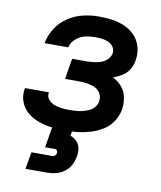

<svg xmlns="http://www.w3.org/2000/svg" viewBox="-84 -605 744 887"><g transform="rotate(10 288.0 -162.0)"><path d="M248 8Q277 8 306.5 4.5Q336 1 365.5 -8Q395 -17 422 -34Q449 -51 466 -78Q483 -105 488 -135Q492 -163 486.5 -191Q481 -219 463 -239.5Q445 -260 421 -272Q443 -280 463 -292.5Q483 -305 495 -325Q507 -345 510 -367Q516 -399 508 -429.5Q500 -460 479.5 -482Q459 -504 431 -516.5Q403 -529 371.5 -533.5Q340 -538 308 -538Q272 -538 235 -529.5Q198 -521 164.5 -499Q131 -477 110 -443.5Q89 -410 82 -373H193Q198 -396 218 -413.5Q238 -431 261.5 -436Q285 -441 308 -441Q325 -441 341 -439Q357 -437 371 -430.5Q385 -424 394 -410.5Q403 -397 400 -381Q397 -364 383 -351Q369 -338 352.5 -333Q336 -328 319 -326Q302 -324 285 -324H220L204 -227H269Q289 -227 308.5 -224Q328 -221 345 -213Q362 -205 371.5 -188Q381 -171 377 -151Q375 -136 364 -123.5Q353 -111 338 -104.5Q323 -98 308 -94.5Q293 -91 278 -90Q263 -89 248 -89Q230 -89 212 -91Q194 -93 178 -99Q162 -105 150 -118.5Q138 -132 141 -150V-153H29Q28 -149 28 -146Q23 -114 35 -85Q47 -56 70.5 -37.5Q94 -19 123.5 -9Q153 1 184.5 4.5Q216 8 248 8ZM96 214H196Q217 214 238 209Q259 204 277.5 190.5Q296 177 306.5 157Q317 137 320 116Q324 97 320.5 78Q317 59 304 46Q291 33 274 27L279 0H185L168 100H215Q221 100 224.5 105.5Q228 111 227 117Q226 123 221 128.5Q216 134 210 134H110Z"/></g></svg>

Font: Iosevka Sparkle SmBdObl
Style: Regular
Weight: 600
Italic angle: -9°
Designer: Belleve Invis
Foundry: Belleve Invis
Version: Version 4.5.0; ttfautohint (v1.8.3)